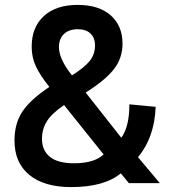

<svg xmlns="http://www.w3.org/2000/svg" viewBox="-20 -746 690 782"><path d="M270 16Q160 16 99.5 -33.5Q39 -83 39 -174Q39 -242 70.5 -290.5Q102 -339 181 -392Q144 -438 126.5 -475Q109 -512 109 -556Q109 -635 158.5 -680.5Q208 -726 296 -726Q383 -726 431 -683.5Q479 -641 479 -568Q479 -510 444.5 -465Q410 -420 329 -369L474 -185Q507 -230 507 -321L614 -311Q609 -185 542 -106L631 0H505L472 -40Q404 16 270 16ZM273 -439Q324 -471 345.5 -498Q367 -525 367 -560Q367 -592 348.5 -609.5Q330 -627 297 -627Q261 -627 240.5 -607.5Q220 -588 220 -554Q220 -506 273 -439ZM281 -81Q364 -81 402 -117L241 -318Q192 -285 171.5 -253Q151 -221 151 -180Q151 -133 183.5 -107Q216 -81 281 -81Z"/></svg>

Font: Txt Sans Medium
Style: Regular
Weight: 500
Designer: Open Source
Foundry: XRLN
Version: Version 1.0